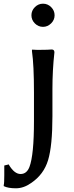

<svg xmlns="http://www.w3.org/2000/svg" viewBox="-70 -766 401 1036"><path d="M-49.8 232.4Q-46.9 223.6 -46.9 179.7V127L-22.5 121.1L-21.5 124Q7.8 172.9 41 172.9Q74.2 172.9 88.9 134.8Q113.3 70.3 113.3 -112.3V-266.6Q113.3 -415 102.5 -489.3V-498H107.4Q115.2 -497.1 127 -497.1H152.3Q187.5 -497.1 209 -499Q223.6 -499 223.6 -483.4Q212.9 -386.7 212.9 -286.1V-139.6Q212.9 20.5 189.5 98.1Q166 175.8 97.7 221.7Q57.6 250 15.6 250Q-26.4 250 -49.8 238.3ZM99.6 -683.6Q99.6 -709 118.2 -727.5Q136.7 -746.1 162.1 -746.1Q187.5 -746.1 206.1 -727.5Q224.6 -709 224.6 -683.6Q224.6 -658.2 205.6 -639.6Q186.5 -621.1 162.1 -621.1Q136.7 -621.1 118.2 -639.6Q99.6 -658.2 99.6 -683.6Z"/></svg>

Font: GenEi LateMin v2
Style: Medium
Weight: 500
Designer: o_tamon (Modified)
Foundry: o_tamon / Adobe Systems Incorporated / FONT 910 / Philipp H. Poll
Version: Version 2.1;Original Version 1.004